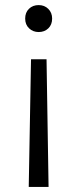

<svg xmlns="http://www.w3.org/2000/svg" viewBox="-20 -553 303 755"><path d="M93 182 102 -320H163L171 182ZM132 -427Q110 -427 94.5 -441.5Q79 -456 79 -480Q79 -504 94 -518.5Q109 -533 132 -533Q155 -533 170 -518Q185 -503 185 -480Q185 -456 170 -441.5Q155 -427 132 -427Z"/></svg>

Font: Onest Light
Style: Regular
Weight: 300
Designer: Dmitri Voloshin, Andrey Kudryavtsev
Foundry: Dmitri Voloshin, Andrey Kudryavtsev
Version: Version 1.000;gftools[0.9.33]